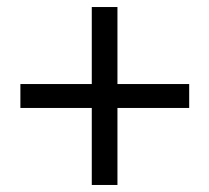

<svg xmlns="http://www.w3.org/2000/svg" viewBox="-20 -642 595 546"><path d="M241 -116H314V-335H518V-403H314V-622H241V-403H38V-335H241Z"/></svg>

Font: Noto Sans CJK HK
Style: Regular
Weight: 400
Designer: Ryoko NISHIZUKA 西塚涼子 (kana, bopomofo & ideographs); Paul D. Hunt (Latin, Greek & Cyrillic); Sandoll Communications 산돌커뮤니
Foundry: Adobe
Version: Version 2.004;hotconv 1.0.118;makeotfexe 2.5.65603